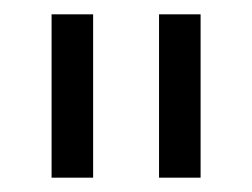

<svg xmlns="http://www.w3.org/2000/svg" viewBox="-20 -647 352 268"><path d="M110 -627V-399H52V-627ZM260 -627V-399H202V-627Z"/></svg>

Font: Blinker
Style: Regular
Weight: 400
Designer: Juergen Huber
Foundry: supertype
Version: 1.017